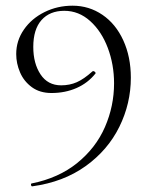

<svg xmlns="http://www.w3.org/2000/svg" viewBox="-20 -501 541 675"><path d="M37 -311Q37 -358 64 -397Q91 -436 136.5 -458.5Q182 -481 235 -481Q293 -481 340 -449Q387 -417 413.5 -359Q440 -301 440 -228Q440 -137 399.5 -55Q359 27 281 83Q203 139 94 154H93Q90 154 89 149.5Q88 145 91 144Q186 125 251.5 72Q317 19 349 -54.5Q381 -128 381 -208Q381 -274 359 -332.5Q337 -391 297 -427Q257 -463 206 -463Q155 -463 126 -430.5Q97 -398 97 -336Q97 -278 122.5 -239.5Q148 -201 195 -201Q225 -201 250 -212Q275 -223 305 -250Q306 -251 308 -251Q311 -251 314 -248Q317 -245 316 -243Q289 -209 249 -191.5Q209 -174 161 -174Q120 -174 92 -194.5Q64 -215 50.5 -246.5Q37 -278 37 -311Z"/></svg>

Font: Cormorant Unicase Light
Style: Regular
Weight: 300
Designer: Christian Thalmann (Catharsis Fonts)
Foundry: Catharsis Fonts
Version: Version 4.000